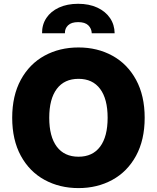

<svg xmlns="http://www.w3.org/2000/svg" viewBox="-20 -962 811 992"><path d="M385.7 9.8Q288.1 9.8 210.2 -32.7Q132.3 -75.2 87.6 -157.2Q43 -239.3 43 -353.5Q43 -467.8 87.6 -549.8Q132.3 -631.8 210 -674.3Q287.6 -716.8 385.7 -716.8Q482.9 -716.8 560.5 -674.3Q638.2 -631.8 682.9 -549.8Q727.5 -467.8 727.5 -353.5Q727.5 -239.3 682.9 -157.2Q638.2 -75.2 560.5 -32.7Q482.9 9.8 385.7 9.8ZM385.7 -554.7Q312.5 -554.7 273.4 -502.7Q234.4 -450.7 234.4 -353.5Q234.4 -256.3 273.4 -204.3Q312.5 -152.3 385.7 -152.3Q458.5 -152.3 497.3 -204.3Q536.1 -256.3 536.1 -353.5Q536.1 -450.7 497.3 -502.7Q458.5 -554.7 385.7 -554.7ZM383.8 -942.4Q439.9 -942.4 482.4 -922.9Q524.9 -903.3 548.3 -868.9Q571.8 -834.5 572.3 -790H454.1Q453.1 -814.5 436.3 -831.1Q419.4 -847.7 383.8 -847.7Q348.6 -847.7 331.5 -831.1Q314.5 -814.5 315.4 -790H197.3Q196.8 -834.5 219.5 -868.9Q242.2 -903.3 284.7 -922.9Q327.1 -942.4 383.8 -942.4Z"/></svg>

Font: Pretendard Std Black
Style: Regular
Weight: 900
Designer: Base glyphs from Inter by Rasmus Andersson; Hangeul glyphs from Noto Sans CJK(Source Han Sans) by Jang Soo-young and Kan
Foundry: Kil Hyung-jin
Version: Version 1.309